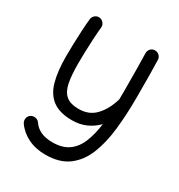

<svg xmlns="http://www.w3.org/2000/svg" viewBox="-179 -631 933 1000"><g transform="rotate(30 287.5 -131.0)"><path d="M128.9 -510.7Q143.6 -508.8 153.3 -496.8Q163.1 -484.9 161.6 -470.2Q158.2 -439.5 156 -398.7Q153.8 -357.9 152.6 -317.9Q151.4 -277.8 151.4 -248.5Q151.4 -179.2 160.2 -133.8Q168.9 -88.4 194.8 -66.2Q220.7 -43.9 271.5 -43.9Q333.5 -43.9 371.8 -84.7Q410.2 -125.5 429.2 -189.9Q429.7 -191.4 430.2 -192.9Q430.7 -210.4 430.7 -229Q430.7 -247.6 430.7 -266.6Q430.7 -327.6 429.9 -381.8Q429.2 -436 428.2 -468.8Q427.7 -484.4 437.7 -495.6Q447.8 -506.8 462.9 -507.3Q478.5 -507.8 489.7 -497.6Q501 -487.3 501.5 -472.2Q502.9 -438 503.4 -383.5Q503.9 -329.1 503.9 -249Q503.9 -146.5 494.1 -56.4Q484.4 33.7 456.8 102.3Q429.2 170.9 377 210Q324.7 249 240.2 249Q181.2 249 135.5 226.6Q89.8 204.1 62.5 164.6Q54.2 151.9 56.9 136.7Q59.6 121.6 71.8 113.3Q84.5 105 99.9 107.7Q115.2 110.4 123.5 122.6Q140.6 147.9 169.2 161.4Q197.8 174.8 240.2 174.8Q299.3 174.8 335.9 148.7Q372.6 122.6 392.3 74.7Q412.1 26.9 420.4 -38.6Q392.1 -9.3 354.7 7.6Q317.4 24.4 271.5 24.4Q196.3 24.4 154.1 -6.8Q111.8 -38.1 95 -98.9Q78.1 -159.7 78.1 -248.5Q78.1 -281.2 79.3 -323Q80.6 -364.7 82.8 -406.2Q85 -447.8 88.4 -478Q90.3 -493.2 102.1 -502.7Q113.8 -512.2 128.9 -510.7Z"/></g></svg>

Font: Mikhak Regular
Style: Regular
Weight: 400
Designer: Amin Abedi
Version: Version 3.3